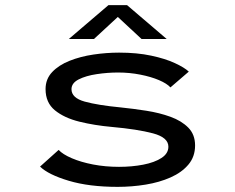

<svg xmlns="http://www.w3.org/2000/svg" viewBox="-20 -717 915 748"><path d="M438.5 11Q327 11 247.8 -12.8Q168.5 -36.5 136 -68L208.5 -133Q224 -116 259.2 -100.8Q294.5 -85.5 342.5 -76.2Q390.5 -67 443.5 -67Q494 -67 538 -75.5Q582 -84 609 -101.5Q636 -119 636 -145.5Q636 -181.5 576 -197.5Q516 -213.5 415.5 -222.5Q348 -228.5 289.2 -243Q230.5 -257.5 194 -287.2Q157.5 -317 157.5 -370Q157.5 -409 183.2 -436.2Q209 -463.5 251.2 -480.2Q293.5 -497 344 -504.5Q394.5 -512 444 -512Q514 -512 569 -500.2Q624 -488.5 661.2 -471.2Q698.5 -454 715.5 -438L644 -376.5Q630.5 -391.5 599.5 -404.8Q568.5 -418 526.8 -426.2Q485 -434.5 440 -434.5Q399 -434.5 357 -428.2Q315 -422 286.8 -407.8Q258.5 -393.5 258.5 -369.5Q258.5 -335.5 310 -321.2Q361.5 -307 450.5 -298.5Q499.5 -293.5 550.5 -285.5Q601.5 -277.5 644.2 -262Q687 -246.5 713.5 -219.8Q740 -193 740 -150.5Q740 -106.5 714 -75.8Q688 -45 644.5 -25.8Q601 -6.5 547.5 2.2Q494 11 438.5 11ZM248 -565 402.5 -697H475L629.5 -565H531.5L439 -651L346 -565Z"/></svg>

Font: Trispace SemiExpanded
Style: Regular
Weight: 400
Width: 6
Designer: Tyler Finck
Foundry: Etcetera Type Company
Version: Version 1.210; ttfautohint (v1.8.3)